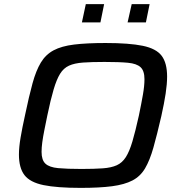

<svg xmlns="http://www.w3.org/2000/svg" viewBox="-20 -905 876 933"><path d="M372 8Q257 8 191.5 -5.5Q126 -19 99 -54Q72 -89 72 -154Q72 -189 80 -236.5Q88 -284 102 -347Q121 -438 138 -500Q155 -562 178.5 -601Q202 -640 240.5 -660.5Q279 -681 340 -688.5Q401 -696 493 -696Q608 -696 673.5 -682.5Q739 -669 765.5 -634Q792 -599 792 -533Q792 -497 785 -450.5Q778 -404 764 -341Q743 -250 725.5 -188Q708 -126 685 -87Q662 -48 623.5 -28Q585 -8 524.5 0Q464 8 372 8ZM376 -84Q438 -84 479.5 -87Q521 -90 547.5 -102Q574 -114 591.5 -141.5Q609 -169 623.5 -218Q638 -267 655 -344Q667 -402 674.5 -445Q682 -488 682 -520Q682 -561 663 -578.5Q644 -596 602 -600Q560 -604 488 -604Q425 -604 383.5 -601Q342 -598 315.5 -586Q289 -574 272 -546.5Q255 -519 240.5 -470Q226 -421 210 -344Q202 -305 195.5 -272.5Q189 -240 185.5 -214Q182 -188 182 -167Q182 -127 201 -109.5Q220 -92 262.5 -88Q305 -84 376 -84ZM600 -796 620 -885H707L689 -796ZM378 -796 397 -885H486L468 -796Z"/></svg>

Font: Saira Expanded Medium
Style: Italic
Weight: 500
Width: 7
Italic angle: -12°
Designer: Hector Gatti with collaboration of the Omnibus-Type team
Foundry: Omnibus-Type
Version: Version 1.101